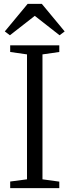

<svg xmlns="http://www.w3.org/2000/svg" viewBox="-20 -979 362 999"><path d="M120.5 -46V-696L33 -708.5V-743H288.5V-708.5L201 -696V-46L288.5 -34V0H33V-34.5ZM31.5 -795.5 5 -815.5 124 -959H197.5L316.5 -815.5L290 -795.5L161 -896.5Z"/></svg>

Font: Merriweather 60pt Light
Style: Regular
Weight: 300
Version: Version 2.100